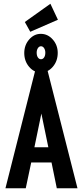

<svg xmlns="http://www.w3.org/2000/svg" viewBox="-20 -1001 440 1021"><path d="M282 0 254 -137H146L117 0H9L168 -629H232L392 0ZM200 -397 163 -218H237ZM197 -615Q161 -615 135 -645.5Q109 -676 109 -719Q109 -761 135 -791Q161 -821 197 -821Q234 -821 260.5 -791Q287 -761 287 -720Q287 -676 260.5 -645.5Q234 -615 197 -615ZM198 -686Q208 -686 214.5 -695.5Q221 -705 221 -721Q221 -735 214.5 -745Q208 -755 198 -755Q188 -755 181.5 -745Q175 -735 175 -721Q175 -705 181.5 -695.5Q188 -686 198 -686ZM141 -832 112 -884 248 -981 288 -896Z"/></svg>

Font: Inconsolata Condensed ExtraBold
Style: Regular
Weight: 800
Width: 3
Monospace: yes
Designer: Raph Levien, Cyreal, Brenton Simpson
Foundry: Raph Levien, Cyreal, Google
Version: Version 3.001; ttfautohint (v1.8.2.53-6de2)